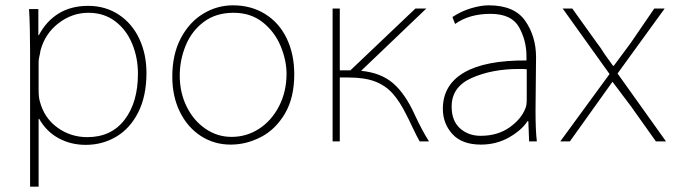

<svg xmlns="http://www.w3.org/2000/svg" viewBox="-20 -508 2545 721"><path d="M93 -316Q93 -410 89 -474H124V-376H126Q154 -429 200.5 -457.5Q247 -486 311 -486Q376 -486 426 -453Q476 -420 503 -362.5Q530 -305 530 -234Q530 -148 499.5 -87Q469 -26 417 5Q365 36 302 36Q246 36 200 11Q154 -14 127 -62H125V193H93ZM125 -170Q125 -141 130 -126Q146 -65 195.5 -29Q245 7 308 7Q398 7 448 -58.5Q498 -124 498 -231Q498 -292 476 -344.5Q454 -397 412 -428.5Q370 -460 312 -460Q251 -460 200 -421Q149 -382 132 -318Q130 -304 128 -297Q127 -293 126 -287Q125 -281 125 -273Z M846 35Q784 35 734 2.5Q684 -30 655.5 -88Q627 -146 627 -220Q627 -304 659 -364.5Q691 -425 743 -456.5Q795 -488 855 -488Q923 -488 975.5 -455.5Q1028 -423 1056.5 -364Q1085 -305 1085 -229Q1085 -141 1050 -81.5Q1015 -22 960 6.5Q905 35 847 35ZM850 6Q906 6 953 -24.5Q1000 -55 1028 -109.5Q1056 -164 1056 -231Q1056 -281 1034 -334.5Q1012 -388 967 -424Q922 -460 857 -460Q791 -460 745.5 -426Q700 -392 677.5 -337.5Q655 -283 655 -224Q655 -160 681 -107.5Q707 -55 751.5 -24.5Q796 6 849 6Z M1256 -476V-244H1296L1540 -476H1581L1336 -242Q1410 -235 1456 -195.5Q1502 -156 1538 -76Q1566 -16 1591 23H1556Q1548 10 1527 -34Q1517 -56 1507 -75Q1481 -128 1453.5 -158Q1426 -188 1387 -202.5Q1348 -217 1288 -217H1256V23H1229V-476Z M1991 -93Q1991 -17 1996 23H1967L1964 -53H1961Q1939 -19 1891.5 8Q1844 35 1786 35Q1715 35 1679 -4.5Q1643 -44 1643 -99Q1643 -189 1722.5 -235.5Q1802 -282 1957 -281V-297Q1957 -356 1929 -406Q1901 -456 1822 -456Q1742 -456 1689 -418L1679 -444Q1712 -466 1749 -477Q1786 -488 1815 -488Q1912 -488 1952.5 -429.5Q1993 -371 1993 -293ZM1958 -248Q1948 -249 1928 -249Q1828 -249 1752 -215.5Q1676 -182 1676 -108Q1676 -54 1707.5 -26Q1739 2 1785 2Q1848 2 1892.5 -29Q1937 -60 1953 -101Q1958 -112 1958 -134Z M2220 -349Q2235 -330 2251 -304L2282 -261H2285L2348 -346L2437 -476H2476L2299 -232L2481 23H2443L2350 -108L2280 -201L2120 23H2084L2269 -230L2093 -476H2129Z"/></svg>

Font: LINE Seed Sans KR Thin
Style: Regular
Weight: 250
Designer: LINE BX Design & Sandoll Inc & Dalton Maag Ltd
Foundry: Sandoll Inc.
Version: Version 1.000